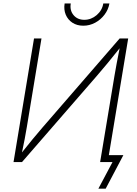

<svg xmlns="http://www.w3.org/2000/svg" viewBox="-20 -954 804 1130"><path d="M613.8 0H569.3L653.8 -508.3Q658.7 -540 666.7 -580.8Q674.8 -621.6 684.1 -669.9Q644 -620.1 612.8 -581.8Q581.5 -543.5 550.3 -507.8L109.4 0H59.6L180.2 -727.5H224.1L138.2 -208Q132.8 -174.8 125.5 -136.7Q118.2 -98.6 109.4 -57.1Q141.6 -97.7 172.1 -134.8Q202.6 -171.9 228.5 -201.7L684.1 -727.5H734.4ZM470.2 -802.7Q433.1 -802.7 406.2 -820.3Q379.4 -837.9 366.9 -867.7Q354.5 -897.5 360.4 -933.6H396.5Q389.6 -893.1 412.8 -865.2Q436 -837.4 476.1 -837.4Q516.6 -837.4 549.1 -865.2Q581.5 -893.1 587.9 -933.6H624Q617.7 -897.5 595.2 -867.7Q572.8 -837.9 540 -820.3Q507.3 -802.7 470.2 -802.7ZM559.1 156.2 642.1 0H590.8L597.7 -41H706.1L602.1 156.2Z"/></svg>

Font: Inter Extra Light
Style: Italic
Weight: 200
Italic angle: -9.39999°
Designer: Rasmus Andersson
Foundry: rsms
Version: Version 4.000;git-3c8e0fc